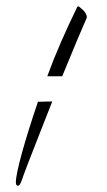

<svg xmlns="http://www.w3.org/2000/svg" viewBox="-20 -567 343 617"><path d="M132 -322Q152 -377 176.5 -433Q201 -489 228 -544Q228 -543 230 -547Q234 -547 246 -535.5Q258 -524 259 -513Q259 -510 258 -508Q249 -488 227.5 -437Q206 -386 180 -322ZM38 30Q31 30 31 19Q31 -5 50.5 -75.5Q70 -146 102 -240L148 -241Q126 -185 105.5 -133Q85 -81 70 -42Q55 -3 49 15Q43 30 38 30Z"/></svg>

Font: Birthstone
Style: Regular
Weight: 400
Designer: Robert E. Leuschke
Foundry: Robert E. Leuschke
Version: Version 1.013; ttfautohint (v1.8.3)